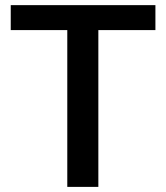

<svg xmlns="http://www.w3.org/2000/svg" viewBox="-20 -731 649 751"><path d="M22 -710.9V-613.3H243.2V0H364.7V-613.3H587.9V-710.9Z"/></svg>

Font: Vazirmatn Medium
Style: Regular
Weight: 500
Designer: Saber Rastikerdar
Foundry: Saber Rastikerdar
Version: Version 33.003